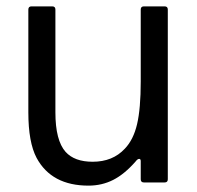

<svg xmlns="http://www.w3.org/2000/svg" viewBox="-20 -573 618 603"><path d="M95 -77Q69 -126 69 -220V-543Q69 -553 79 -553H144Q154 -553 154 -543V-220Q154 -132 186 -96Q214 -65 271 -65Q334 -65 372 -106Q399 -134 410.5 -183Q422 -232 422 -317V-543Q422 -553 432 -553H497Q507 -553 507 -543V-10Q507 0 497 0H432Q422 0 422 -10V-67Q422 -74 417 -74Q412 -74 406 -66Q371 -26 335.5 -8Q300 10 258 10Q142 10 95 -77Z"/></svg>

Font: Open Sauce Two
Style: Regular
Weight: 400
Designer: Alfredo Marco Pradil
Foundry: Creative Sauce Fz LLC
Version: Version 1.477